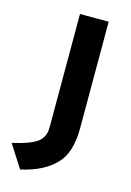

<svg xmlns="http://www.w3.org/2000/svg" viewBox="-179 -568 574 840"><g transform="rotate(15 107.5 -148.5)"><path d="M-67 111Q14 93 45 70Q76 47 76 4V-511H206V-28Q206 82 156 134Q103 191 -1 214Z"/></g></svg>

Font: OVRPSS Recut ExtraBold
Style: Regular
Weight: 800
Designer: Giant Group
Foundry: Giant Group
Version: Version 1.001;hotconv 1.0.109;makeotfexe 2.5.65596